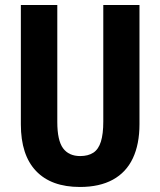

<svg xmlns="http://www.w3.org/2000/svg" viewBox="-20 -734 638 764"><path d="M535 -240Q535 -160 508.5 -104Q482 -48 429 -19Q376 10 298 10Q184 10 123.5 -53.5Q63 -117 63 -239V-714H208V-249Q208 -175 231 -144Q254 -113 299 -113Q331 -113 351.5 -126.5Q372 -140 381.5 -170.5Q391 -201 391 -250V-714H535Z"/></svg>

Font: Noto Sans Display Condensed
Style: Bold
Weight: 700
Width: 3
Designer: Monotype Design Team
Foundry: Monotype Imaging Inc.
Version: Version 2.003